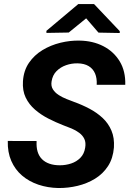

<svg xmlns="http://www.w3.org/2000/svg" viewBox="-20 -922 641 952"><path d="M402.3 -189.5Q406.7 -215.3 398.2 -233.2Q389.6 -251 372.8 -263.4Q356 -275.9 335.2 -284.7Q314.5 -293.5 293.9 -300.8Q256.3 -315.4 220 -334Q183.6 -352.5 153.8 -378.2Q124 -403.8 107.4 -438.2Q90.8 -472.7 93.8 -519Q97.2 -571.8 123.5 -610.4Q149.9 -648.9 190.7 -673.6Q231.4 -698.2 279.5 -710Q327.6 -721.7 374 -720.7Q440.4 -719.7 492.2 -693.1Q543.9 -666.5 573.5 -617.9Q603 -569.3 601.1 -501.5H459.5Q461.4 -533.7 451.4 -557.4Q441.4 -581.1 419.7 -594.2Q397.9 -607.4 364.3 -607.9Q335.4 -608.4 307.9 -598.9Q280.3 -589.4 260.5 -569.6Q240.7 -549.8 235.8 -518.6Q231.9 -495.6 242.4 -479Q252.9 -462.4 271.2 -450.7Q289.6 -439 310.3 -430.9Q331.1 -422.9 347.7 -416.5Q387.2 -402.3 424.1 -382.8Q460.9 -363.3 489.3 -336.7Q517.6 -310.1 532.7 -274.2Q547.9 -238.3 544.9 -190.9Q540.5 -136.7 515.6 -98.4Q490.7 -60.1 451.2 -35.9Q411.6 -11.7 364.7 -0.5Q317.9 10.7 269.5 10.3Q216.8 9.3 170.4 -6.3Q124 -22 89.4 -51.5Q54.7 -81.1 35.9 -124.3Q17.1 -167.5 18.6 -223.1L161.6 -222.7Q159.7 -192.9 166.3 -170.7Q172.9 -148.4 187.7 -133.3Q202.6 -118.2 224.9 -110.4Q247.1 -102.5 276.9 -102.5Q305.7 -102.5 332.5 -111.3Q359.4 -120.1 378.4 -139.4Q397.5 -158.7 402.3 -189.5ZM446.3 -901.9 573.7 -767.6V-758.3L468.3 -760.3L407.2 -831.1L320.8 -760.7L210.4 -758.8L210 -769L368.2 -901.9Z"/></svg>

Font: Roboto
Style: Bold Italic
Weight: 700
Italic angle: -12°
Designer: Christian Robertson
Foundry: Google
Version: Version 3.0